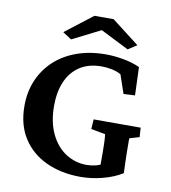

<svg xmlns="http://www.w3.org/2000/svg" viewBox="-84 -825 808 907"><g transform="rotate(10 319.5 -371.5)"><path d="M362.3 8.8Q270.5 8.8 198.2 -24.4Q126 -57.6 85 -121.1Q43.9 -184.6 43.9 -276.4Q43.9 -344.7 68.4 -400.9Q92.8 -457 137.2 -497.6Q181.6 -538.1 243.7 -560.1Q305.7 -582 381.8 -582Q424.8 -582 469.7 -573.2Q514.6 -564.5 544.9 -549.8L549.8 -415L495.1 -412.1L464.8 -501Q445.3 -512.7 419.4 -517.6Q393.6 -522.5 372.1 -522.5Q308.6 -522.5 266.1 -494.1Q223.6 -465.8 202.6 -416Q181.6 -366.2 181.6 -300.8Q181.6 -222.7 208.5 -166.5Q235.4 -110.4 280.8 -81.1Q326.2 -51.8 381.8 -51.8Q400.4 -51.8 423.8 -57.1Q447.3 -62.5 465.8 -75.2L446.3 -21.5V-125Q446.3 -149.4 445.3 -173.3Q444.3 -197.3 442.4 -210L374 -222.7L377 -269.5H602.5L605.5 -224.6L558.6 -210.9Q557.6 -204.1 558.1 -183.6Q558.6 -163.1 558.6 -138.7Q558.6 -119.1 559.6 -97.2Q560.5 -75.2 561.5 -43.9Q520.5 -18.6 467.3 -4.9Q414.1 8.8 362.3 8.8ZM519.5 -650.4 477.5 -623 310.5 -707H373L206.1 -623L164.1 -650.4L295.9 -752H387.7Z"/></g></svg>

Font: Crimson Pro SemiBold
Style: Regular
Weight: 600
Designer: Jacques Le Bailly
Foundry: Baron von Fonthausen
Version: Version 1.003